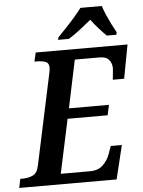

<svg xmlns="http://www.w3.org/2000/svg" viewBox="-82 -979 766 1027"><g transform="rotate(-5 301.0 -465.5)"><path d="M-21 0 -11 -48H1Q33 -48 57 -59.5Q81 -71 89 -111L193 -598Q197 -615 197 -627Q197 -652 178.5 -659Q160 -666 131 -666H119L130 -714H623L589 -533H528Q529 -537 530 -550.5Q531 -564 532.5 -577Q534 -590 534 -593Q534 -620 519 -639Q504 -658 469 -658H335L281 -401H496L484 -346H269L207 -56H364Q408 -56 433.5 -80.5Q459 -105 471 -138L486 -181H546L502 0ZM258 -784Q276 -803 300.5 -828.5Q325 -854 348.5 -881Q372 -908 389 -931H504Q510 -910 522 -882.5Q534 -855 547 -829Q560 -803 571 -784L568 -771H517Q499 -788 475.5 -814.5Q452 -841 436 -863Q407 -839 374 -813.5Q341 -788 313 -771H255Z"/></g></svg>

Font: Noto Serif SemiCondensed SemiBold
Style: Italic
Weight: 600
Width: 4
Italic angle: -12°
Designer: Monotype Design Team
Foundry: Monotype Imaging Inc.
Version: Version 2.014; ttfautohint (v1.8.4.7-5d5b)